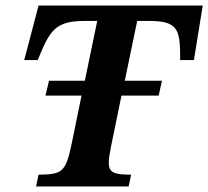

<svg xmlns="http://www.w3.org/2000/svg" viewBox="-20 -677 756 697"><path d="M447 0 456 -43C396 -43 375 -49 375 -86C375 -101 378 -120 383 -145L421 -330H556L568 -384H433L478 -601H521C630 -601 634 -567 634 -459H684L716 -657H120L68 -459H117C161 -567 180 -601 288 -601H333L288 -384H158L145 -330H276L238 -145C218 -54 205 -43 120 -43L111 0Z"/></svg>

Font: STIX Two Text
Style: Bold Italic
Weight: 700
Italic angle: -12°
Designer: Ross Mills, John Hudson & Paul Hanslow, Tiro Typeworks Ltd; with prior portions MicroPress Inc. and Coen Hoffman, Elsevi
Foundry: Tiro Typeworks Ltd
Version: Version 2.13 b171